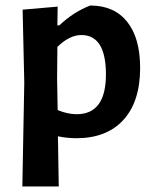

<svg xmlns="http://www.w3.org/2000/svg" viewBox="-20 -491 558 696"><path d="M189 -467 188 -399H195Q247 -448 307 -471Q394 -471 441 -412Q488 -353 488 -245Q488 -123 427.5 -56.5Q367 10 257 10Q222 10 190 3L193 185H61L68 -192L62 -456ZM187 -205 189 -92Q225 -77 258 -77Q366 -77 364 -227Q362 -364 275 -364Q232 -364 188 -321Z"/></svg>

Font: Alegreya Sans SC
Style: Bold
Weight: 700
Designer: Juan Pablo del Peral
Foundry: Huerta Tipografica
Version: Version 2.007